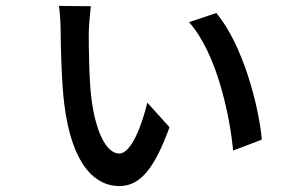

<svg xmlns="http://www.w3.org/2000/svg" viewBox="-20 -596 1040 649"><path d="M287 -575 179 -576C182 -563 185 -514 185 -494C185 -452 188 -317 197 -246C223 -33 305 33 383 33C454 33 502 -26 553 -166L478 -249C460 -174 424 -77 383 -77C339 -77 303 -152 289 -263C281 -325 280 -440 280 -484C280 -502 285 -560 287 -575ZM711 -552 619 -521C713 -416 757 -205 768 -87L865 -124C855 -239 800 -447 711 -552Z"/></svg>

Font: GenYoGothic2 TW M
Style: Regular
Weight: 500
Version: Version 2.100;PS 2.1;hotconv 16.6.51;makeotf.lib2.5.65220 DE